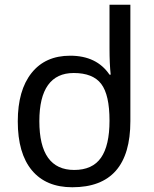

<svg xmlns="http://www.w3.org/2000/svg" viewBox="-20 -780 651 810"><path d="M55 -268Q55 -399 113 -472Q171 -545 276 -545Q388 -545 442 -465H447Q442 -510 442 -575V-760H530V-269Q530 10 285 10Q174 10 114.5 -61.5Q55 -133 55 -268ZM442 -271Q442 -380 407 -426Q372 -472 291 -472Q219 -472 182.5 -421Q146 -370 146 -269Q146 -63 293 -63Q370 -63 406 -114.5Q442 -166 442 -271Z"/></svg>

Font: Noto Sans Georgian
Style: Regular
Weight: 400
Designer: Monotype Design team
Foundry: Monotype Imaging Inc.
Version: Version 1.000